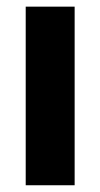

<svg xmlns="http://www.w3.org/2000/svg" viewBox="-20 -549 297 569"><path d="M56.2 0V-529.3H201.2V0Z"/></svg>

Font: Inter 24pt
Style: Bold
Weight: 700
Designer: Rasmus Andersson
Foundry: rsms
Version: Version 4.001;git-66647c0bb